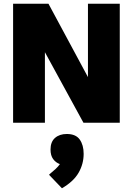

<svg xmlns="http://www.w3.org/2000/svg" viewBox="-20 -656 710 1026"><path d="M50 0V-636H239L450 -244V-636H620V0H426L220 -377V0ZM311 350 242 278 247 273Q264 259 277.5 246.5Q291 234 300 221Q278 213 264 194Q250 175 250 143Q250 102 274 81Q298 60 337 60Q385 60 406 89.5Q427 119 427 166Q427 220 400 267Q373 314 311 350Z"/></svg>

Font: Braah One
Style: Regular
Weight: 400
Designer: Ashish Kumar
Foundry: Ashish Kumar
Version: Version 1.001; ttfautohint (v1.8.4.7-5d5b);gftools[0.9.29]